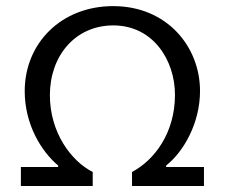

<svg xmlns="http://www.w3.org/2000/svg" viewBox="-20 -617 746 637"><path d="M49.3 0H287.6V-46.4C216.3 -82.5 145.5 -177.2 145.5 -301.3C145.5 -431.6 229.5 -532.7 356 -532.7C487.3 -532.7 560.5 -418 560.5 -302.2C560.5 -175.3 491.7 -85.4 418 -46.4V0H656.7V-63H531.2V-67.9C588.9 -113.3 643.6 -208 643.6 -315.4C643.6 -461.9 534.2 -596.7 355.5 -596.7C183.1 -596.7 62 -473.6 62 -314.5C62 -204.1 117.2 -114.3 172.9 -67.9V-63H49.3Z"/></svg>

Font: Now Medium
Style: Regular
Weight: 500
Designer: Alfredo Marco Pradil
Foundry: Alfredo Marco Pradil
Version: Version 1.200;hotconv 1.0.109;makeotfexe 2.5.65596